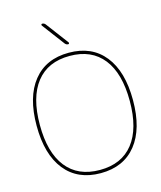

<svg xmlns="http://www.w3.org/2000/svg" viewBox="-137 -1048 966 1155"><g transform="rotate(-15 346.0 -470.0)"><path d="M554 -628.5Q482 -720 346 -720Q210 -720 138 -628.5Q66 -537 66 -365Q66 -193 138 -101.5Q210 -10 346 -10Q482 -10 554 -101.5Q626 -193 626 -365Q626 -537 554 -628.5ZM567.5 -88Q489 10 346 10Q203 10 124.5 -88Q46 -186 46 -365Q46 -544 124.5 -642Q203 -740 346 -740Q489 -740 567.5 -642Q646 -544 646 -365Q646 -186 567.5 -88ZM337 -800 232 -940Q230 -943 231.5 -946.5Q233 -950 237 -950Q249 -950 257 -940L362 -800Q364 -797 362.5 -793.5Q361 -790 357 -790Q345 -790 337 -800Z"/></g></svg>

Font: Rounded Mplus 1c Thin
Style: Regular
Weight: 250
Version: Version 1.059.20150529